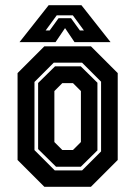

<svg xmlns="http://www.w3.org/2000/svg" viewBox="-20 -718 520 738"><path d="M150.5 0 47.5 -103V-437L150.5 -540H329.5L432.5 -437V-103L329.5 0ZM190.5 -63H295.5L368.5 -136V-404L295.5 -477H186.5L112.5 -403V-141ZM195.5 -77 126.5 -145V-399L191.5 -463H290.5L354.5 -400V-140L290.5 -77ZM219.5 -141.5H260.5L291 -172V-368L260.5 -398.5H219.5L189 -368V-172ZM167 -698H293L405 -556H266.5L230 -610L193.5 -556H55ZM198 -659 155.5 -601H171L205 -648H253L287 -601H302.5L260 -659Z"/></svg>

Font: Tourney Condensed Regular
Style: Bold
Weight: 700
Width: 3
Designer: Tyler Finck
Foundry: Etcetera Type Co
Version: Version 1.010; ttfautohint (v1.8.3)